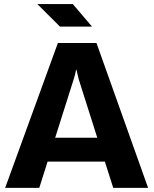

<svg xmlns="http://www.w3.org/2000/svg" viewBox="-20 -908 743 928"><path d="M270 -779.3 160.6 -888.2H332L424.8 -779.3ZM486.8 -127H210L169.9 0H4.9L259.8 -700.2H446.3L695.8 0H527.3ZM450.2 -242.2 360.8 -523.9Q358.9 -531.7 355.5 -545.7Q352.1 -559.6 349.6 -570.8H347.7Q346.7 -563.5 342.3 -545.9Q337.9 -528.3 335.9 -523.9L246.6 -242.2Z"/></svg>

Font: Selawik
Style: Bold
Weight: 700
Designer: Aaron Bell
Foundry: Microsoft Corporation
Version: Version 1.01